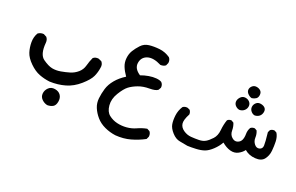

<svg xmlns="http://www.w3.org/2000/svg" viewBox="-76 -530 1769 1147"><g transform="rotate(20 809.0 43.5)"><path d="M261 301Q241 297 225.5 281.5Q210 266 212 244.5Q214 223 230.5 207Q247 191 272 195Q297 199 309 216.5Q321 234 316.5 259Q312 284 297 292.5Q282 301 261 301ZM226 164Q191 160 158.5 147.5Q126 135 94.5 104Q63 73 53.5 43Q44 13 44 -20.5Q44 -54 60 -81Q76 -93 97 -91L116 -81Q128 -67 126 -46Q119 30 153.5 54.5Q188 79 213.5 84Q239 89 268 84Q297 79 323.5 71Q350 63 371.5 44.5Q393 26 400.5 -2Q408 -30 420 -56Q434 -68 455 -65L475 -56Q489 -40 484 -17Q480 12 467.5 39.5Q455 67 414 103Q373 139 326 152.5Q279 166 226 164Z M705 331Q668 326 634.5 310.5Q601 295 579 269.5Q557 244 545.5 216Q534 188 537.5 156.5Q541 125 550.5 93.5Q560 62 584.5 32.5Q609 3 646 -20Q627 -47 617 -72Q607 -97 610 -125Q613 -153 626 -174.5Q639 -196 659.5 -218Q680 -240 710.5 -243.5Q741 -247 777.5 -243Q814 -239 846 -217Q858 -203 855 -183L847 -165Q833 -155 814 -156Q761 -183 725.5 -171.5Q690 -160 684 -122Q678 -84 721 -56Q745 -65 771 -69.5Q797 -74 820 -72Q842 -70 854 -62Q867 -48 864 -29L855 -13Q841 -1 801 -1Q761 -1 729.5 11Q698 23 677 39Q656 55 631.5 95Q607 135 610.5 175Q614 215 637.5 233.5Q661 252 690.5 259Q720 266 751.5 263.5Q783 261 811.5 248Q840 235 871 229L888 238Q899 252 896 271L888 288Q847 310 802 322.5Q757 335 705 331Z M1131 243Q1107 238 1080 233.5Q1053 229 1029.5 203Q1006 177 1002 152.5Q998 128 1002 96Q1006 64 1024 36Q1036 26 1055 29L1070 36Q1079 48 1078 63Q1055 106 1058.5 129Q1062 152 1084.5 167.5Q1107 183 1133 185Q1159 187 1184 186.5Q1209 186 1226 176Q1243 166 1263 144.5Q1283 123 1286.5 86.5Q1290 50 1301 19Q1311 9 1327 10L1342 19Q1351 40 1351 66Q1351 92 1368.5 107.5Q1386 123 1404 117Q1422 111 1429 95Q1436 79 1436 56.5Q1436 34 1447 15Q1457 6 1474 7L1488 15Q1497 35 1496 58Q1495 81 1509 98.5Q1523 116 1541.5 111Q1560 106 1561 85Q1562 64 1555 2L1562 -13Q1573 -23 1590 -21L1604 -13Q1617 9 1618 38Q1619 67 1616 98Q1613 129 1595 153Q1577 177 1536 174Q1495 171 1468 147Q1455 165 1432 177Q1409 189 1381.5 181.5Q1354 174 1327 151Q1312 178 1287 201.5Q1262 225 1239.5 233Q1217 241 1185.5 242.5Q1154 244 1131 243ZM1351 -65Q1337 -66 1325 -77.5Q1313 -89 1313.5 -104.5Q1314 -120 1327 -134Q1340 -148 1357.5 -146Q1375 -144 1386 -132Q1397 -120 1395 -104Q1393 -88 1381 -77Q1369 -66 1351 -65ZM1447 -65Q1433 -67 1422.5 -79.5Q1412 -92 1413.5 -107.5Q1415 -123 1427.5 -134.5Q1440 -146 1458.5 -142.5Q1477 -139 1486 -128.5Q1495 -118 1491.5 -101.5Q1488 -85 1476.5 -75.5Q1465 -66 1447 -65ZM1395 -156Q1383 -158 1370.5 -170Q1358 -182 1358.5 -196Q1359 -210 1371 -221Q1383 -232 1399.5 -229.5Q1416 -227 1426 -217Q1436 -207 1434 -190Q1432 -173 1421 -165.5Q1410 -158 1395 -156Z"/></g></svg>

Font: NaniFont Regular
Style: Regular
Weight: 400
Designer: Nanigashitei
Version: Version 1.036